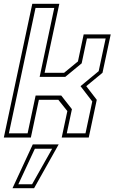

<svg xmlns="http://www.w3.org/2000/svg" viewBox="-32 -720 622 1005"><path d="M-12 0 137 -700H278.5L201.5 -339H303.5L376 -398.5L406 -540H547.5L504.5 -339L419.5 -269L474.5 -197.5L432.5 0H291L320.5 -138.5L273.5 -197.5H171.5L129.5 0ZM14.5 -22H112.5L154.5 -220H288.5L344.5 -148.5L317.5 -22H415.5L451 -189L389.5 -269L484.5 -347.5L521 -518.5H423L395.5 -388.5L309.5 -317.5H175.5L252 -678.5H154ZM33.5 265 139.5 36H275L146.5 265ZM64 244.5H136L241 58.5H150.5Z"/></svg>

Font: Tourney Thin ExtraLight
Style: Italic
Weight: 250
Italic angle: -12°
Version: Version 1.015